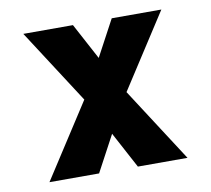

<svg xmlns="http://www.w3.org/2000/svg" viewBox="-64 -591 728 663"><g transform="rotate(-10 300.0 -260.0)"><path d="M58 0 226 -260 58 -520H232L300 -393L368 -520H542L374 -260L542 0H368L300 -127L232 0Z"/></g></svg>

Font: Iosevka SS04 Heavy Extended
Style: Regular
Weight: 900
Width: 7
Monospace: yes
Designer: Belleve Invis
Foundry: Belleve Invis
Version: Version 19.0.0; ttfautohint (v1.8.4)